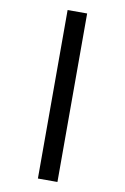

<svg xmlns="http://www.w3.org/2000/svg" viewBox="-103 -882 706 1084"><g transform="rotate(10 250.0 -340.0)"><path d="M194 143V-823H306V143Z"/></g></svg>

Font: Iosevka Fixed
Style: Bold
Weight: 700
Monospace: yes
Designer: Belleve Invis
Foundry: Belleve Invis
Version: Version 32.3.0